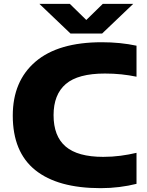

<svg xmlns="http://www.w3.org/2000/svg" viewBox="-20 -970 766 1000"><path d="M504.5 10Q280.5 10 163.5 -84.2Q46.5 -178.5 46.5 -368Q46.5 -547.5 164.8 -648.8Q283 -750 510.5 -750Q606.5 -750 691 -732V-570.5Q652.5 -578.5 611.8 -582.8Q571 -587 526.5 -587Q386.5 -587 322.8 -532.5Q259 -478 259 -370Q259 -260.5 322 -206.8Q385 -153 517.5 -153Q564.5 -153 607.8 -158.8Q651 -164.5 691 -174V-12.5Q649.5 -2 601.8 4Q554 10 504.5 10ZM347 -795.5 185 -950H343.5L429.5 -866L515.5 -950H674L512 -795.5Z"/></svg>

Font: Encode Sans Expanded ExtraBold
Style: Regular
Weight: 800
Width: 7
Designer: Multiple Designers
Foundry: Impallari Type
Version: Version 3.000; ttfautohint (v1.8.3) -l 8 -r 50 -G 200 -x 14 